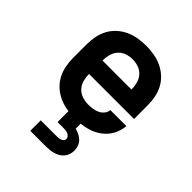

<svg xmlns="http://www.w3.org/2000/svg" viewBox="-205 -659 1010 1010"><g transform="rotate(45 300.0 -154.0)"><path d="M303 8Q273 8 243 3Q213 -2 185.5 -14.5Q158 -27 135.5 -47.5Q113 -68 99 -94Q85 -120 79 -150Q73 -180 73 -210V-310Q73 -340 78.5 -369.5Q84 -399 98 -425.5Q112 -452 134.5 -472.5Q157 -493 184 -505.5Q211 -518 240.5 -523Q270 -528 300 -528Q330 -528 359.5 -523Q389 -518 416 -505.5Q443 -493 465.5 -472.5Q488 -452 502 -425.5Q516 -399 521.5 -369.5Q527 -340 527 -310V-210H192Q192 -187 198 -164.5Q204 -142 219.5 -125Q235 -108 257.5 -100.5Q280 -93 303 -93Q319 -93 336 -95.5Q353 -98 368 -105Q383 -112 394 -125.5Q405 -139 406 -155H525Q523 -130 513.5 -105.5Q504 -81 487.5 -61.5Q471 -42 449.5 -28Q428 -14 403.5 -6Q379 2 353.5 5Q328 8 303 8ZM192 -310H408Q408 -333 402 -355.5Q396 -378 381 -395Q366 -412 344.5 -419.5Q323 -427 300 -427Q277 -427 255.5 -419.5Q234 -412 219 -395Q204 -378 198 -355.5Q192 -333 192 -310ZM185 220V142H300Q308 142 315.5 141.5Q323 141 330.5 138.5Q338 136 344 130Q350 124 350 116Q350 108 344.5 101.5Q339 95 331.5 91.5Q324 88 316 87Q308 86 300 86H254V0H346V43Q361 47 375.5 54Q390 61 401 72Q412 83 417.5 98.5Q423 114 423 129Q423 144 418.5 158Q414 172 405 183Q396 194 383.5 201.5Q371 209 357 213Q343 217 328.5 218.5Q314 220 300 220Z"/></g></svg>

Font: Iosevka Aile
Style: Bold
Weight: 700
Designer: Belleve Invis
Foundry: Belleve Invis
Version: Version 28.0.1; ttfautohint (v1.8.4)